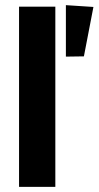

<svg xmlns="http://www.w3.org/2000/svg" viewBox="-20 -726 383 746"><path d="M54 -700H195V0H54ZM236 -706 343 -699 306 -507 236 -506Z"/></svg>

Font: Tilda Sans Extra Bold
Style: Regular
Weight: 800
Designer: ParaType Ltd
Foundry: ParaType Ltd
Version: Version 1.009